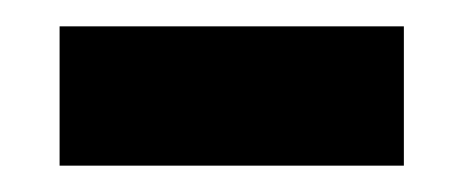

<svg xmlns="http://www.w3.org/2000/svg" viewBox="-20 -345 350 145"><path d="M25 -219.9V-325.1H285V-219.9Z"/></svg>

Font: Noto Serif Khmer
Style: Regular
Weight: 400
Designer: Danh Hong and the Monotype Design Team
Foundry: Monotype Imaging Inc.
Version: Version 2.003